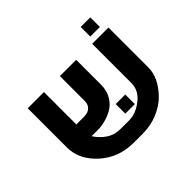

<svg xmlns="http://www.w3.org/2000/svg" viewBox="-160 -941 1160 1160"><g transform="rotate(-45 420.0 -360.5)"><path d="M470.2 -242.2H551.8V-160.2H470.2ZM649.9 -721.2H731.9V-639.2H649.9ZM230 -208Q254.4 -168.5 293.5 -141.8Q332.5 -115.2 381.8 -115.2H460.9Q515.1 -115.2 571.8 -159.2Q627 -202.1 627 -265.1V-600.1H766.1V-259.8Q766.1 -172.9 686 -89.8Q648.4 -50.8 588.4 -25.4Q528.3 0 460.9 0H381.8Q254.9 0 166 -80.1Q76.2 -161.1 76.2 -265.1V-600.1H214.8V-323.2H283.2Q314 -323.2 332.5 -340.6Q351.1 -357.9 351.1 -387.2V-600.1H490.2V-387.2Q490.2 -336.9 467 -298.1Q443.8 -259.3 407.2 -240.2Q377.4 -224.1 344.2 -215.8Q314 -208 293.9 -208Z"/></g></svg>

Font: Miedinger*
Style: Bold
Weight: 700
Version: Version 001.000